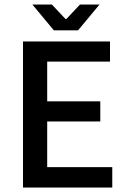

<svg xmlns="http://www.w3.org/2000/svg" viewBox="-20 -840 571 860"><path d="M83 0V-654.3H472.7V-564H191.4V-386.2H429.2V-295.9H191.4V-91.3H482.9V0ZM221.2 -704.1 125 -819.8H212.4L273.4 -754.9H277.3L338.4 -819.8H425.8L329.6 -704.1Z"/></svg>

Font: Varta Light
Style: Bold
Weight: 700
Version: Version 1.004